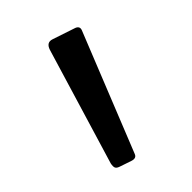

<svg xmlns="http://www.w3.org/2000/svg" viewBox="-35 -861 356 356"><g transform="rotate(45 142.5 -683.0)"><path d="M26.5 -745.5Q29.9 -754.1 38.1 -751L269.8 -658.1Q278 -655 274.2 -644.2L266.5 -621.5Q264.6 -615.9 261.2 -614.3Q257.7 -612.8 250.5 -614.3L21.9 -683.4Q7.2 -688.2 11.6 -700.9Z"/></g></svg>

Font: Libre Franklin Thin
Style: Regular
Weight: 100
Designer: Pablo Impallari, Rodrigo Fuenzalida, Nhung Nguyen
Foundry: Impallari Type
Version: Version 3.000